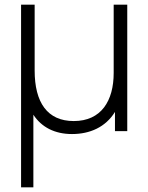

<svg xmlns="http://www.w3.org/2000/svg" viewBox="-20 -560 634 820"><path d="M70 240H122.5V-70C157.5 -16.5 214 12.5 287.5 12.5C364 12.5 431 -17 471 -82V0H523.5V-540H465.5V-248.5C465.5 -129.5 412.5 -43 295 -43C182 -43 128 -122.5 128 -259V-540H70Z"/></svg>

Font: Eudonet Light
Style: Regular
Weight: 300
Designer: Mikhail Sharanda
Foundry: Mikhail Sharanda
Version: Version 4.503;Glyphs 3.1.2 (3151)